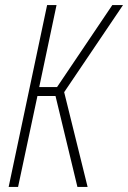

<svg xmlns="http://www.w3.org/2000/svg" viewBox="-20 -734 503 754"><path d="M14 0H51L127 -357H198L284 0H324L232 -372L463 -714H421L204 -392H134L202 -714H165Z"/></svg>

Font: Noto Sans ExtraCondensed ExtraLight
Style: Italic
Weight: 200
Width: 2
Italic angle: -12°
Designer: Monotype Design Team
Foundry: Monotype Imaging Inc.
Version: Version 2.013